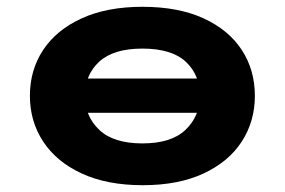

<svg xmlns="http://www.w3.org/2000/svg" viewBox="-20 -534 838 565"><path d="M400 11Q295 11 220.5 -23.5Q146 -58 107 -117.5Q68 -177 68 -252Q68 -328 107 -387Q146 -446 220.5 -480Q295 -514 399 -514Q505 -514 579 -480Q653 -446 691.5 -387Q730 -328 730 -252Q730 -177 691.5 -117.5Q653 -58 579 -23.5Q505 11 400 11ZM399 -112Q484 -112 526 -152Q568 -192 568 -252Q568 -314 526.5 -352.5Q485 -391 399 -391Q314 -391 272 -352.5Q230 -314 230 -252Q230 -192 272 -152Q314 -112 399 -112ZM188 -202V-303H610V-202Z"/></svg>

Font: Nunito Sans 7pt Expanded ExtraBold
Style: Regular
Weight: 800
Width: 7
Designer: Vernon Adams
Foundry: Vernon Adams
Version: Version 3.101;gftools[0.9.27]